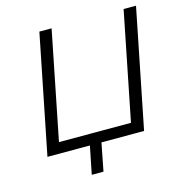

<svg xmlns="http://www.w3.org/2000/svg" viewBox="-123 -814 1051 1092"><g transform="rotate(-15 403.0 -268.0)"><path d="M775 -700 635 0H384L352 164H283L316 0H66L206 -700H278L151 -64H575L702 -700Z"/></g></svg>

Font: MOST Montserrat
Style: Italic
Weight: 400
Italic angle: -11.3°
Designer: Julieta Ulanovsky
Foundry: Julieta Ulanovsky
Version: Version 8.000;March 11, 2024;FontCreator 15.0.0.2926 64-bit